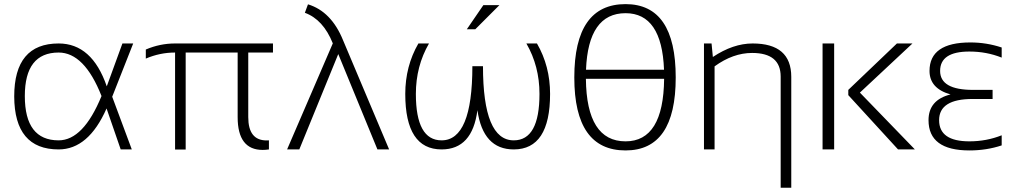

<svg xmlns="http://www.w3.org/2000/svg" viewBox="-20 -723 4915 929"><path d="M48.8 -256.3Q48.8 -512.7 263.7 -512.7Q425.3 -512.7 496.6 -305.2L572.3 -512.7H624.5L522.9 -254.9L617.7 0H564L495.6 -198.2Q408.2 0 263.7 0Q49.8 0 48.8 -256.3ZM263.7 -43.9Q383.3 -43.9 471.2 -258.3Q388.2 -468.8 263.7 -468.8Q100.1 -468.8 100.1 -258.3Q100.1 -43.9 263.7 -43.9Z M685.5 -483.4Q753.9 -512.7 827.1 -512.7H1300.8V-468.8H1181.2V-156.2Q1181.2 -43.5 1270 -43.5Q1275.4 -43.5 1281.2 -43.9V0Q1265.1 2.4 1251 2.4Q1129.9 2.4 1129.9 -156.2V-468.8H878.4V0.5H827.1V-468.8Q753.9 -468.8 685.5 -439.5Z M1590.3 -513.2Q1543.9 -628.9 1455.1 -661.1L1470.2 -702.1Q1583.5 -667.5 1640.1 -527.8L1862.8 0H1806.2L1616.7 -461.4L1428.2 0H1369.1Z M2004.4 -512.7H2055.7Q1992.2 -402.8 1992.2 -268.6Q1992.2 -43.9 2116.7 -43.9Q2265.6 -43.9 2265.6 -402.8H2316.9Q2316.9 -43.9 2465.8 -43.9Q2590.3 -43.9 2590.3 -268.6Q2590.3 -402.8 2526.9 -512.7H2578.1Q2641.6 -402.8 2641.6 -268.6Q2641.6 0 2465.8 0Q2316.9 0 2290 -189.9Q2265.6 0 2116.7 0Q1940.9 0 1940.9 -268.6Q1940.9 -402.8 2004.4 -512.7ZM2318.8 -698.2H2396.5L2279.8 -581.5H2238.8Z M2814.9 -341.8Q2817.9 -39.1 3006.8 -39.1Q3190.4 -39.1 3193.4 -341.8ZM3192.9 -385.7Q3182.6 -659.2 3006.8 -659.2Q2826.2 -659.2 2815.4 -385.7ZM2758.8 -348.1Q2758.8 -703.1 3006.8 -703.1Q3249.5 -703.1 3249.5 -348.1Q3249.5 4.9 3006.8 4.9Q2758.8 4.9 2758.8 -348.1Z M3386.2 0V-512.7H3422.9L3429.2 -447.3Q3527.3 -512.7 3621.6 -512.7Q3808.6 -512.7 3808.6 -351.1V185.5H3757.3V-352.5Q3757.3 -466.8 3619.1 -466.8Q3526.9 -466.8 3437.5 -401.9V0Z M4395 -512.7 4140.6 -274.9 4406.7 0H4325.2L4084.5 -262.7V-288.1L4319.8 -512.7ZM4016.1 -512.7V0H3960V-512.7Z M4826.7 -444.3Q4753.4 -473.6 4670.4 -473.6Q4528.8 -473.6 4528.8 -379.9Q4528.8 -288.1 4687.5 -288.1H4782.7V-244.1H4686Q4523.9 -244.1 4523.9 -141.6Q4523.9 -39.1 4670.4 -39.1Q4753.4 -39.1 4826.7 -68.4V-19.5Q4753.4 4.9 4670.4 4.9Q4472.7 4.9 4472.7 -141.6Q4472.7 -239.3 4579.1 -266.1Q4477.5 -294.9 4477.5 -379.9Q4477.5 -517.6 4675.3 -517.6Q4753.4 -517.6 4826.7 -493.2Z"/></svg>

Font: Sansation Light
Style: Light
Weight: 300
Designer: Bernd Montag
Version: Version 1.301